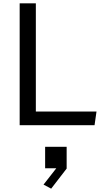

<svg xmlns="http://www.w3.org/2000/svg" viewBox="-20 -750 660 1150"><path d="M97.8 -730H194.7V0H97.8ZM152.8 -81.8H558L546.3 0H152.8ZM250.3 129.2H379.2V259.7L286.5 380L240.7 355.8L341.5 226.7V258H250.3Z"/></svg>

Font: Monaspace Krypton Var
Style: Regular
Weight: 400
Designer: Riley Cran and the Lettermatic Team
Version: Version 1.101 (Monaspace Krypton Var)